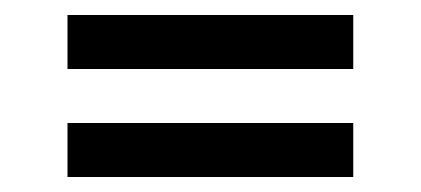

<svg xmlns="http://www.w3.org/2000/svg" viewBox="-20 -342 561 256"><path d="M70 -322H451V-250H70ZM70 -178H451V-106H70Z"/></svg>

Font: FFF_NEPSZA-BADSAG Bold
Style: Regular
Weight: 700
Designer: bBox Type GmbH
Foundry: bBox Type GmbH
Version: Version 0.002